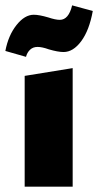

<svg xmlns="http://www.w3.org/2000/svg" viewBox="-34 -696 366 716"><path d="M58 -413 237 -442V0H58ZM-14 -506Q-3 -564 27.5 -602.5Q58 -641 92 -641Q112 -641 146 -631Q173 -622 189 -622Q222 -622 235 -676L312 -655Q299 -583 269 -542.5Q239 -502 203 -502Q182 -502 148 -512Q123 -521 106 -521Q89 -521 78 -510.5Q67 -500 63 -484Z"/></svg>

Font: Ysabeau Heavy
Style: Regular
Weight: 800
Designer: Christian Thalmann (Catharsis Fonts)
Version: Version 0.003